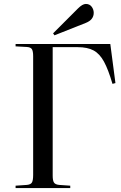

<svg xmlns="http://www.w3.org/2000/svg" viewBox="-20 -953 615 973"><path d="M59 0V-12L117 -16Q136 -18 142 -28.5Q148 -39 148 -67V-668Q148 -694 141.5 -704Q135 -714 115 -715L59 -718V-730H539L565 -532L550 -528Q529 -600 507 -640.5Q485 -681 454 -697.5Q423 -714 374 -714H247V-63Q247 -38 253.5 -28Q260 -18 279 -16L336 -12V0ZM256 -774 249 -784 375 -910Q398 -933 415 -933Q434 -933 444.5 -919Q455 -905 455 -888Q455 -853 415 -837Z"/></svg>

Font: Literata 72pt
Style: Regular
Weight: 400
Designer: Latin by Veronika Burian and Jose Scaglione. Greek by Irene Vlachou. Cyrillic by Vera Evstafieva.
Foundry: TypeTogether
Version: Version 3.002